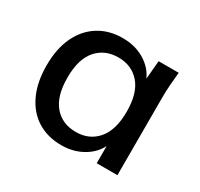

<svg xmlns="http://www.w3.org/2000/svg" viewBox="-117 -658 843 811"><g transform="rotate(30 304.5 -252.0)"><path d="M267 9Q200 9 150 -22Q100 -53 72.5 -112Q45 -171 45 -252Q45 -334 72.5 -392Q100 -450 150 -481.5Q200 -513 267 -513Q333 -513 382 -480Q431 -447 447 -390H436L446 -504H544Q541 -473 538.5 -442.5Q536 -412 536 -383V0H435V-112H446Q430 -56 380.5 -23.5Q331 9 267 9ZM292 -70Q357 -70 396.5 -116Q436 -162 436 -252Q436 -342 396.5 -387.5Q357 -433 292 -433Q226 -433 186.5 -387.5Q147 -342 147 -252Q147 -162 186 -116Q225 -70 292 -70Z"/></g></svg>

Font: Mulish ExtraLight SemiBold
Style: Regular
Weight: 600
Version: Version 3.603